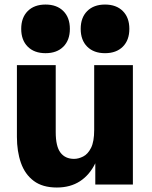

<svg xmlns="http://www.w3.org/2000/svg" viewBox="-20 -815 672 848"><path d="M231 13.2Q168 13.2 129.2 -15.9Q90.3 -44.9 72.5 -95.5Q54.7 -146 54.7 -210.4V-527.3H226.1V-231.4Q226.1 -168.5 247.1 -140.9Q268.1 -113.3 307.1 -113.3Q326.7 -113.3 347.4 -123.8Q368.2 -134.3 382.1 -161.9Q396 -189.5 396 -241.2V-527.3H566.9V0H400.9V-93.8Q375.5 -42 333 -14.4Q290.5 13.2 231 13.2ZM181.2 -580.1Q131.3 -580.1 102.5 -608.9Q73.7 -637.7 73.7 -687.5Q73.7 -737.3 102.5 -766.1Q131.3 -794.9 181.2 -794.9Q231 -794.9 259.8 -766.1Q288.6 -737.3 288.6 -687.5Q288.6 -637.7 259.8 -608.9Q231 -580.1 181.2 -580.1ZM443.8 -580.1Q394 -580.1 365.2 -608.9Q336.4 -637.7 336.4 -687.5Q336.4 -737.3 365.2 -766.1Q394 -794.9 443.8 -794.9Q493.7 -794.9 522.5 -766.1Q551.3 -737.3 551.3 -687.5Q551.3 -637.7 522.5 -608.9Q493.7 -580.1 443.8 -580.1Z"/></svg>

Font: Schibsted Grotesk ExtraBold
Style: Regular
Weight: 800
Designer: Bakken & Baeck AS, Henrik Kongsvoll
Foundry: Schibsted ASA
Version: Version 1.100; ttfautohint (v1.8.4.7-5d5b);gftools[0.9.25]